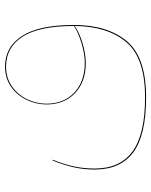

<svg xmlns="http://www.w3.org/2000/svg" viewBox="61 -425 599 761"><g transform="rotate(-90 360.5 -44.5)"><path d="M642 -51Q642 81 578.5 158Q515 235 355 235Q206 235 137.5 184.5Q69 134 69 31Q69 -12 78 -52Q87 -92 105 -136L108 -135Q90 -91 81.5 -51.5Q73 -12 73 31Q73 132 141 181.5Q209 231 355 231Q512 231 574.5 156Q637 81 638 -48Q611 -29 568.5 -16.5Q526 -4 491 -4Q417 -4 372 -46.5Q327 -89 327 -160Q327 -200 345 -238Q363 -276 397 -300Q431 -324 477 -324Q555 -324 598.5 -256.5Q642 -189 642 -51ZM492 -8Q526 -8 568.5 -20.5Q611 -33 638 -51Q638 -188 596 -254Q554 -320 477 -320Q432 -320 398.5 -296.5Q365 -273 347.5 -236Q330 -199 330 -160Q330 -91 374 -49.5Q418 -8 492 -8Z"/></g></svg>

Font: FiraGO Four
Style: Regular
Weight: 100
Designer: bBox Type
Foundry: bBox Type GmbH
Version: Version 1.001